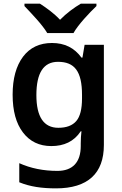

<svg xmlns="http://www.w3.org/2000/svg" viewBox="-20 -786 666 1046"><path d="M380.4 -606C404.8 -650.4 468.8 -718.3 505.4 -752.9V-766.1H420.4C383.8 -744.6 341.8 -713.9 307.1 -678.2C273.9 -713.9 232.9 -743.2 197.3 -766.1H113.3V-752.9C148.4 -715.8 211.4 -650.9 237.3 -606ZM263.2 -551.8C195.8 -551.8 143.1 -526.9 105.5 -477.1C67.9 -426.8 48.8 -357.9 48.8 -270C48.8 -182.1 67.4 -113.8 105 -64.5C142.6 -15.1 193.8 9.8 259.8 9.8C328.1 9.8 382.8 -14.6 419.9 -70.8H423.8C421.4 -55.2 419.9 -23.9 419.9 -3.9V9.8C419.9 98.1 375.5 145 293 145C216.3 145 147 130.9 85 103V207C143.6 231 207.5 240.2 285.2 240.2C458.5 240.2 545.9 158.7 545.9 3.9V-542H440.9L429.2 -472.2H423.8C385.3 -525.4 332 -551.8 263.2 -551.8ZM295.9 -449.2C386.2 -449.2 426.8 -397.5 426.8 -269V-250C426.8 -191.9 416.5 -150.9 395.5 -126.5C374.5 -102.1 341.8 -89.8 297.9 -89.8C218.3 -89.8 178.2 -149.4 178.2 -268.1C178.2 -388.7 217.3 -449.2 295.9 -449.2Z"/></svg>

Font: Noto Reveo Sans
Style: Regular
Weight: 600
Designer: Monotype Design Team
Foundry: Monotype Imaging Inc.
Version: Version 2.007